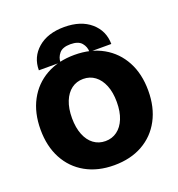

<svg xmlns="http://www.w3.org/2000/svg" viewBox="-123 -760 807 869"><g transform="rotate(-20 281.0 -325.0)"><path d="M281.2 7.8Q202.6 7.8 144.2 -25Q85.8 -57.7 53.9 -117.4Q21.9 -177.1 21.9 -257.4Q21.9 -338.2 53.9 -397.8Q85.8 -457.4 144.2 -490.4Q202.6 -523.4 281.2 -523.4Q360.4 -523.4 418.5 -490.4Q476.7 -457.4 508.6 -397.8Q540.6 -338.2 540.6 -257.4Q540.6 -177.1 508.7 -117.4Q476.9 -57.7 418.6 -25Q360.4 7.8 281.2 7.8ZM281.2 -108.4Q313.2 -108.4 337.5 -126.3Q361.9 -144.1 375.5 -177.6Q389.1 -211.1 389.1 -257.4Q389.1 -304.1 375.5 -337.6Q361.9 -371.2 337.6 -389.4Q313.4 -407.6 281.2 -407.6Q248.8 -407.6 224.6 -389.6Q200.4 -371.5 186.9 -337.9Q173.4 -304.4 173.4 -257.4Q173.6 -211.1 187.1 -177.6Q200.6 -144.1 224.8 -126.3Q249 -108.4 281.2 -108.4ZM106.6 -512.7Q106.5 -576.4 153.6 -617.1Q200.7 -657.8 280.7 -657.8Q360.6 -657.8 407.8 -617.1Q455 -576.4 455.5 -512.7H350.4Q350.4 -537.2 334.5 -556.1Q318.6 -574.9 280.7 -575Q242.8 -574.9 226.9 -555.9Q210.9 -536.8 210.7 -512.7Z"/></g></svg>

Font: Inter Display V
Style: Regular
Weight: 400
Designer: Rasmus Andersson
Foundry: rsms
Version: Version 3.015;git-src